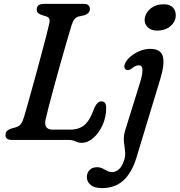

<svg xmlns="http://www.w3.org/2000/svg" viewBox="-20 -720 924 988"><path d="M328 0H40Q21.5 0 14.2 -7.8Q7 -15.5 8.5 -27.5Q8.5 -39 16.8 -46.8Q25 -54.5 38 -58.5L60 -64.5Q78 -69.5 87.2 -81.8Q96.5 -94 104 -119Q112 -145.5 126 -195.8Q140 -246 156.8 -306.8Q173.5 -367.5 189.5 -427.2Q205.5 -487 217.8 -534.2Q230 -581.5 234.5 -603Q239.5 -628.5 219.5 -635L193 -643.5Q182 -647.5 175.5 -653.5Q169 -659.5 169 -671Q169 -700 206 -700H410.5Q428.5 -700 435.5 -692.5Q442.5 -685 442.5 -673Q442.5 -661 434 -653Q425.5 -645 414.5 -641.5L384.5 -635Q360.5 -629.5 348.5 -591Q339 -560 323.8 -507.5Q308.5 -455 291.2 -393.8Q274 -332.5 258 -273.5Q242 -214.5 230.2 -169.2Q218.5 -124 214.5 -104.5Q209 -76.5 219 -64.8Q229 -53 249.5 -53H340.5Q387 -53 415.2 -77.2Q443.5 -101.5 465 -163.5Q481 -198.5 501.5 -198.5Q526.5 -198.5 526.5 -165Q526.5 -119 508.5 -78Q490.5 -37 461.5 -11Q432.5 15 400 15Q383 15 369 7.5Q355 0 328 0ZM789.5 -562.5Q756.5 -562.5 739.2 -580.5Q722 -598.5 724.5 -624Q728 -653.5 754.8 -675.8Q781.5 -698 822.5 -698Q855.5 -698 871.2 -679.5Q887 -661 884 -633.5Q881 -604.5 854.8 -583.5Q828.5 -562.5 789.5 -562.5ZM804.5 -312.5 682 91.5Q659 167.5 615.8 207.8Q572.5 248 505 248Q466.5 248 446.8 232Q427 216 427 191.5Q427 169.5 440.8 155Q454.5 140.5 479 140.5Q495.5 140.5 507.5 146.8Q519.5 153 531.5 159.2Q543.5 165.5 558.5 165.5Q575 165.5 591.8 151.2Q608.5 137 620 100.5Q626.5 78 623.2 55.5Q620 33 617.5 7.5Q615 -18 624 -48.5L700 -293Q712.5 -332.5 713 -358.2Q713.5 -384 694.5 -384Q676.5 -384 656 -366Q642 -356.5 630 -361Q622 -364.5 620.2 -374Q618.5 -383.5 624.5 -395.5Q632 -412 651.5 -428.8Q671 -445.5 697.8 -457Q724.5 -468.5 753 -468.5Q808.5 -468.5 818.2 -428.5Q828 -388.5 804.5 -312.5Z"/></svg>

Font: Fraunces 9pt SuperSoft
Style: Italic
Weight: 400
Italic angle: -16°
Version: Version 1.000;[b76b70a41]